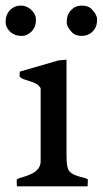

<svg xmlns="http://www.w3.org/2000/svg" viewBox="-36 -655 361 675"><path d="M23.9 0Q22.9 -3.9 22.9 -8.8V-24.4Q30.8 -28.8 44.9 -32.7Q59.1 -36.6 73.2 -43Q106.9 -58.6 106.9 -88.4V-345.2Q98.6 -359.4 78.6 -366Q58.6 -372.6 48.3 -376.2Q38.1 -379.9 32.7 -386.2Q32.7 -393.6 33.7 -403.3L168.9 -442.4L197.8 -445.3V-107.4Q197.8 -82 201.2 -67.9Q204.6 -53.7 213.9 -47.1Q223.1 -40.5 234.4 -36.9Q245.6 -33.2 256.6 -30.8Q267.6 -28.3 272.9 -24.4Q272.9 -12.7 272 0ZM74.7 -619.6Q90.3 -604 90.3 -587.4Q90.3 -570.8 86.2 -561Q82 -551.3 74.7 -543.9Q58.6 -528.8 42.2 -528.8Q25.9 -528.8 16.1 -533Q6.3 -537.1 -1 -543.9Q-16.1 -559.6 -16.1 -576.2Q-16.1 -592.8 -12 -602.5Q-7.8 -612.3 -0.7 -619.6Q6.3 -627 16.1 -631.1Q25.9 -635.3 36.9 -635.3Q47.9 -635.3 57.6 -631.1Q67.4 -627 74.7 -619.6ZM251.5 -635.3Q273.9 -635.3 285.2 -624Q305.2 -604 305.2 -587.4Q305.2 -570.8 301 -561Q296.9 -551.3 289.6 -543.9Q273.4 -528.8 251.5 -528.8Q229.5 -528.8 218.3 -540Q198.7 -559.6 198.7 -576.2Q198.7 -592.8 202.9 -602.5Q207 -612.3 213.9 -619.6Q229 -635.3 251.5 -635.3Z"/></svg>

Font: RadleyRegular
Style: Regular
Weight: 400
Designer: vernon adams
Foundry: vernon adams
Version: Version 1.000;PS 001.001;hotconv 1.0.56